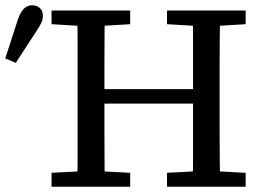

<svg xmlns="http://www.w3.org/2000/svg" viewBox="-34 -710 992 730"><path d="M-14 -488 35 -639Q45 -666 58 -678Q71 -690 87 -690Q106 -690 117.5 -679.5Q129 -669 129 -650Q129 -636 123.5 -624Q118 -612 106 -594L26 -471ZM162 0V-53L296 -60H328L461 -53V0ZM260 0Q261 -52 261 -103.5Q261 -155 261 -207Q261 -259 261 -311V-360Q261 -412 261 -463.5Q261 -515 261 -567Q261 -619 260 -670H364Q364 -619 363.5 -567.5Q363 -516 363 -464Q363 -412 363 -360V-326Q363 -269 363 -214Q363 -159 363.5 -106Q364 -53 364 0ZM315 -316V-371H748V-316ZM601 0V-53L735 -60H767L900 -53V0ZM699 0Q700 -53 700 -105.5Q700 -158 700 -213Q700 -268 700 -326V-360Q700 -412 700 -463.5Q700 -515 700 -567Q700 -619 699 -670H803Q802 -619 801.5 -567.5Q801 -516 801 -464Q801 -412 801 -360V-311Q801 -260 801 -208Q801 -156 801.5 -104Q802 -52 803 0ZM162 -618V-670H461V-618L328 -610H296ZM601 -618V-670H900V-618L767 -610H735Z"/></svg>

Font: Source Serif 4
Style: Regular
Weight: 400
Designer: Frank Grießhammer
Foundry: Adobe Systems Incorporated
Version: Version 4.004;hotconv 1.0.116;makeotfexe 2.5.65601